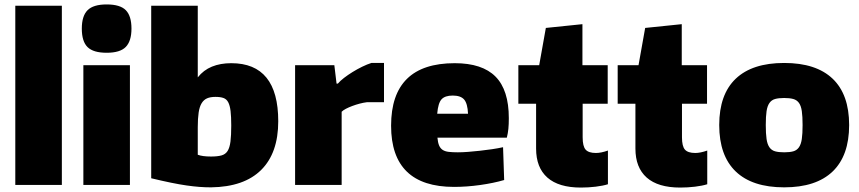

<svg xmlns="http://www.w3.org/2000/svg" viewBox="-20 -834 3876 866"><path d="M49 -808H259V0H49Z M461 -596Q401 -596 375 -621.5Q349 -647 349 -705Q349 -762 375 -788Q401 -814 461 -814Q522 -814 547.5 -788Q573 -762 573 -705Q573 -649 547.5 -622.5Q522 -596 461 -596ZM356 -540H566V0H356Z M932 11Q906 11 879.5 9Q853 7 821.5 2.5Q790 -2 751 -10Q712 -18 662 -30V-808H872V-485Q898 -518 936 -533.5Q974 -549 1023 -549Q1235 -549 1235 -287Q1235 -144 1158 -67.5Q1081 9 932 11ZM932 -128Q961 -128 979 -133Q997 -138 1006.5 -153Q1016 -168 1019.5 -195.5Q1023 -223 1023 -268Q1023 -308 1020 -333Q1017 -358 1009.5 -372.5Q1002 -387 988 -392Q974 -397 952 -397Q929 -397 914 -390.5Q899 -384 889.5 -368.5Q880 -353 876 -326.5Q872 -300 872 -260V-136Q893 -128 932 -128Z M1311 -540H1488L1498 -457H1504Q1514 -469 1531.5 -482.5Q1549 -496 1570 -509Q1591 -522 1613.5 -533Q1636 -544 1655 -550H1712V-373H1635Q1619 -371 1602 -366.5Q1585 -362 1569 -356Q1553 -350 1540.5 -343.5Q1528 -337 1521 -330V0H1311Z M2028 9Q1744 9 1744 -267Q1744 -549 2031 -549Q2155 -549 2215 -488.5Q2275 -428 2275 -301Q2275 -273 2273 -253Q2271 -233 2266 -213H1953Q1955 -191 1960.5 -178Q1966 -165 1976.5 -158Q1987 -151 2004 -149Q2021 -147 2045 -147Q2066 -147 2091.5 -149Q2117 -151 2144.5 -154Q2172 -157 2199 -161Q2226 -165 2249 -170L2254 -22Q2206 -8 2145.5 0.5Q2085 9 2028 9ZM2022 -403Q1987 -403 1971.5 -386Q1956 -369 1952 -321H2091Q2089 -367 2073.5 -385Q2058 -403 2022 -403Z M2600 12Q2500 12 2449 -33Q2398 -78 2398 -164V-366H2318V-540H2412L2442 -708L2607 -725V-540H2721V-366H2608V-215Q2608 -174 2621.5 -159Q2635 -144 2668 -144Q2691 -144 2722 -155V-3Q2700 4 2667 8Q2634 12 2600 12Z M3048 12Q2948 12 2897 -33Q2846 -78 2846 -164V-366H2766V-540H2860L2890 -708L3055 -725V-540H3169V-366H3056V-215Q3056 -174 3069.5 -159Q3083 -144 3116 -144Q3139 -144 3170 -155V-3Q3148 4 3115 8Q3082 12 3048 12Z M3517 11Q3373 11 3298.5 -60.5Q3224 -132 3224 -270Q3224 -408 3298.5 -479Q3373 -550 3517 -550Q3661 -550 3735.5 -479Q3810 -408 3810 -270Q3810 -132 3735.5 -60.5Q3661 11 3517 11ZM3517 -147Q3542 -147 3558 -151.5Q3574 -156 3583.5 -169.5Q3593 -183 3596.5 -207Q3600 -231 3600 -270Q3600 -309 3596.5 -333Q3593 -357 3583.5 -370Q3574 -383 3558 -387.5Q3542 -392 3517 -392Q3492 -392 3476 -387.5Q3460 -383 3450.5 -369.5Q3441 -356 3437.5 -332.5Q3434 -309 3434 -270Q3434 -231 3437.5 -207Q3441 -183 3450.5 -169.5Q3460 -156 3476 -151.5Q3492 -147 3517 -147Z"/></svg>

Font: Encode Sans Narrow
Style: Black
Weight: 900
Designer: Pablo Impallari, Andres Torresi
Foundry: Pablo Impallari, Andres Torresi
Version: Version 1.000; ttfautohint (v1.00) -l 8 -r 50 -G 200 -x 14 -